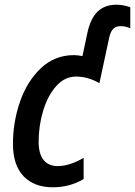

<svg xmlns="http://www.w3.org/2000/svg" viewBox="-20 -785 573 815"><path d="M35 -174Q35 -267 65 -353.5Q95 -440 153.5 -495.5Q212 -551 294 -551Q308 -551 330 -547L350 -641Q363 -705 393.5 -735Q424 -765 474 -765Q504 -765 533 -754V-665Q513 -674 492 -674Q472 -674 460.5 -662.5Q449 -651 443 -623L402 -432Q353 -460 303 -460Q255 -460 219 -420Q183 -380 163.5 -316Q144 -252 144 -183Q144 -132 165 -106Q186 -80 225 -80Q275 -80 335 -115V-25Q276 10 204 10Q125 10 80 -37Q35 -84 35 -174Z"/></svg>

Font: Noto Sans UI NarrowMedium
Style: Italic
Weight: 500
Width: 4
Italic angle: -12°
Designer: Monotype Design Team
Foundry: Monotype Imaging Inc.
Version: Version 1.001